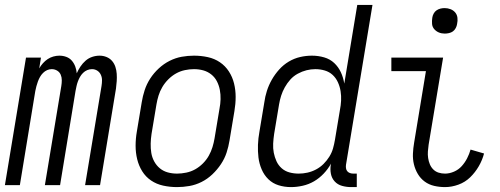

<svg xmlns="http://www.w3.org/2000/svg" viewBox="-20 -755 2040 783"><path d="M0 0 86 -520H147L140 -476Q146 -487 155 -497Q164 -507 174.5 -514Q185 -521 197.5 -524.5Q210 -528 222 -528Q237 -528 250.5 -523Q264 -518 273 -507.5Q282 -497 287 -483.5Q292 -470 293 -456Q299 -470 308 -483.5Q317 -497 329 -507.5Q341 -518 356 -523Q371 -528 386 -528Q401 -528 414.5 -522.5Q428 -517 437 -506.5Q446 -496 450.5 -482.5Q455 -469 456 -454Q457 -439 456 -424Q455 -409 453 -394L388 0H327L394 -404Q396 -416 396 -428Q396 -440 391 -450.5Q386 -461 376.5 -467Q367 -473 355 -473Q345 -473 335.5 -469Q326 -465 318.5 -457.5Q311 -450 306 -441Q301 -432 297.5 -422.5Q294 -413 292 -403.5Q290 -394 288 -384L225 0H163L230 -404Q232 -416 232 -428Q232 -440 227.5 -450.5Q223 -461 213 -467Q203 -473 191 -473Q181 -473 172 -469Q163 -465 155.5 -457.5Q148 -450 143 -441Q138 -432 134.5 -422.5Q131 -413 128.5 -403.5Q126 -394 124 -384L61 0Z M702 8Q673 8 645.5 2Q618 -4 596 -19Q574 -34 560 -56.5Q546 -79 539.5 -105.5Q533 -132 533 -160.5Q533 -189 538 -218L558 -338Q562 -363 570 -387.5Q578 -412 592.5 -434.5Q607 -457 627.5 -476Q648 -495 672 -507Q696 -519 721 -523.5Q746 -528 771 -528Q800 -528 827.5 -522Q855 -516 877 -501Q899 -486 913.5 -463.5Q928 -441 934.5 -414.5Q941 -388 941 -359.5Q941 -331 936 -302L916 -182Q912 -157 904 -132.5Q896 -108 881 -85.5Q866 -63 846 -44Q826 -25 802 -13Q778 -1 752.5 3.5Q727 8 702 8ZM702 -47Q720 -47 739.5 -51Q759 -55 776 -64.5Q793 -74 807.5 -88.5Q822 -103 831.5 -120Q841 -137 846.5 -155Q852 -173 855 -191L875 -311Q879 -331 879.5 -350.5Q880 -370 876.5 -388.5Q873 -407 864.5 -423.5Q856 -440 841.5 -451.5Q827 -463 809 -468Q791 -473 771 -473Q753 -473 734 -469Q715 -465 698 -455.5Q681 -446 666.5 -431.5Q652 -417 642 -400Q632 -383 626.5 -365Q621 -347 618 -329L598 -209Q595 -189 594.5 -169.5Q594 -150 597 -131.5Q600 -113 609 -96.5Q618 -80 632 -68.5Q646 -57 664 -52Q682 -47 702 -47Z M1167 8Q1140 8 1116 0.5Q1092 -7 1074.5 -24Q1057 -41 1047 -64.5Q1037 -88 1034 -113Q1031 -138 1032 -164.5Q1033 -191 1038 -218L1058 -338Q1061 -361 1068.5 -384.5Q1076 -408 1088.5 -430Q1101 -452 1118.5 -471.5Q1136 -491 1158 -504Q1180 -517 1204 -522.5Q1228 -528 1252 -528Q1278 -528 1302 -521Q1326 -514 1343 -498Q1360 -482 1370 -460.5Q1380 -439 1384 -414L1437 -735H1499L1391 -83Q1390 -76 1391 -69Q1392 -62 1396 -57Q1400 -52 1406.5 -49.5Q1413 -47 1421 -47H1435V8H1412Q1393 8 1375 3Q1357 -2 1345 -15Q1333 -28 1329.5 -46Q1326 -64 1329 -83L1330 -88Q1318 -66 1300 -47Q1282 -28 1260.5 -15.5Q1239 -3 1214.5 2.5Q1190 8 1167 8ZM1198 -47Q1216 -47 1234 -51Q1252 -55 1269 -64Q1286 -73 1299.5 -86.5Q1313 -100 1323 -116Q1333 -132 1338 -149.5Q1343 -167 1346 -185L1366 -305Q1370 -325 1371 -344.5Q1372 -364 1369 -383Q1366 -402 1358 -419.5Q1350 -437 1336.5 -449.5Q1323 -462 1304.5 -467.5Q1286 -473 1266 -473Q1248 -473 1230 -468.5Q1212 -464 1194.5 -454.5Q1177 -445 1164 -430.5Q1151 -416 1141.5 -399Q1132 -382 1126.5 -364.5Q1121 -347 1118 -329L1098 -209Q1095 -189 1094 -169.5Q1093 -150 1096.5 -132Q1100 -114 1107.5 -97.5Q1115 -81 1128.5 -69Q1142 -57 1160 -52Q1178 -47 1198 -47Z M1795 8Q1772 8 1750.5 3Q1729 -2 1712 -14.5Q1695 -27 1684 -45.5Q1673 -64 1668 -85Q1663 -106 1664 -128.5Q1665 -151 1669 -174L1717 -465H1576V-520H1787L1728 -165Q1726 -151 1725 -137.5Q1724 -124 1726 -110.5Q1728 -97 1733 -85Q1738 -73 1747 -64Q1756 -55 1768.5 -51Q1781 -47 1795 -47Q1813 -47 1831.5 -55Q1850 -63 1863 -77.5Q1876 -92 1885 -109.5Q1894 -127 1899 -145L1954 -129Q1947 -102 1932.5 -77Q1918 -52 1897.5 -32Q1877 -12 1849.5 -2Q1822 8 1795 8ZM1794 -618Q1781 -618 1770 -622.5Q1759 -627 1751 -636Q1743 -645 1742 -657.5Q1741 -670 1743 -683Q1744 -691 1748.5 -699.5Q1753 -708 1760.5 -713Q1768 -718 1776.5 -720Q1785 -722 1793 -722Q1806 -722 1817.5 -717.5Q1829 -713 1836.5 -704Q1844 -695 1845.5 -682.5Q1847 -670 1844 -657Q1843 -649 1838.5 -640.5Q1834 -632 1827 -627Q1820 -622 1811 -620Q1802 -618 1794 -618Z"/></svg>

Font: Iosevka Curly Light
Style: Italic
Weight: 300
Italic angle: -9°
Monospace: yes
Designer: Belleve Invis
Foundry: Belleve Invis
Version: Version 22.1.2; ttfautohint (v1.8.4)